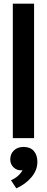

<svg xmlns="http://www.w3.org/2000/svg" viewBox="-20 -754 256 1048"><path d="M50 -734H166V0H50ZM40 230Q83 211 103 175Q75 179 55.5 161Q36 143 36 117Q36 86 56 67Q76 48 109 48Q145 48 164.5 70Q184 92 184 130Q184 175 151.5 213.5Q119 252 69 274Z"/></svg>

Font: Niramit SemiBold
Style: Regular
Weight: 600
Designer: Katatrad Aksorn Co.,Ltd.
Foundry: Cadson Demak Co.,Ltd.
Version: Version 1.001; ttfautohint (v1.6)